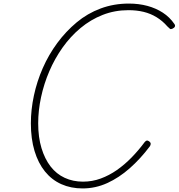

<svg xmlns="http://www.w3.org/2000/svg" viewBox="-20 -1035 1001 1076"><path d="M443 21Q377 21 323.5 -3Q270 -27 232 -74Q194 -121 173.5 -189Q153 -257 153 -344Q153 -420 170 -499.5Q187 -579 220 -654Q253 -729 301 -794Q349 -859 409.5 -909.5Q470 -960 544 -987.5Q618 -1015 702 -1015Q758 -1015 806 -1002Q854 -989 892.5 -964Q931 -939 957 -901Q963 -893 960 -886Q957 -879 946 -874Q937 -870 932.5 -873.5Q928 -877 918 -887Q891 -918 857.5 -938.5Q824 -959 785 -968.5Q746 -978 700 -978Q623 -978 555.5 -951.5Q488 -925 431.5 -878Q375 -831 331 -769Q287 -707 256.5 -636Q226 -565 210 -490Q194 -415 194 -344Q194 -266 212.5 -205Q231 -144 263.5 -102Q296 -60 342.5 -38.5Q389 -17 445 -17Q497 -17 544.5 -34.5Q592 -52 635 -82Q678 -112 717.5 -152.5Q757 -193 791 -239Q798 -247 803.5 -247.5Q809 -248 817 -242Q824 -237 824.5 -229.5Q825 -222 819 -214Q767 -145 707 -92Q647 -39 581 -9Q515 21 443 21Z"/></svg>

Font: Playwrite AU QLD Thin
Style: Regular
Weight: 250
Designer: Veronika Burian, José Scaglione
Foundry: TypeTogether
Version: Version 1.002